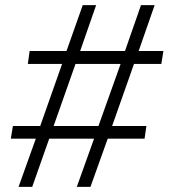

<svg xmlns="http://www.w3.org/2000/svg" viewBox="-20 -725 654 745"><path d="M52 0 119 -187H22L30 -236H136L221 -477H88L95 -527H238L301 -705H353L291 -527H465L527 -705H580L518 -527H614L606 -477H500L415 -236H548L541 -187H398L331 0H278L345 -187H171L105 0ZM188 -236H362L448 -477H273Z"/></svg>

Font: Nunito Sans 12pt Light
Style: Italic
Weight: 300
Italic angle: -9°
Designer: Vernon Adams
Foundry: Vernon Adams
Version: Version 3.101;gftools[0.9.27]